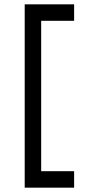

<svg xmlns="http://www.w3.org/2000/svg" viewBox="-20 -740 421 886"><path d="M322 -720V-644H170V50H322V126H94V-720Z"/></svg>

Font: Afrihost Sans
Style: Regular
Weight: 400
Designer: Afrihost SP Pty Ltd
Version: Version 1.000